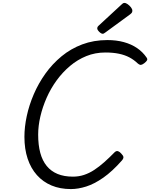

<svg xmlns="http://www.w3.org/2000/svg" viewBox="-20 -1274 1027 1313"><path d="M465 19Q391 19 332.5 -5.5Q274 -30 232.5 -76.5Q191 -123 169 -189Q147 -255 147 -338Q147 -406 163 -480.5Q179 -555 211 -629.5Q243 -704 290.5 -770.5Q338 -837 401 -889Q464 -941 542.5 -970.5Q621 -1000 714 -1000Q776 -1000 827 -986Q878 -972 917 -945.5Q956 -919 982 -881Q990 -870 985.5 -861.5Q981 -853 967 -842Q954 -832 944.5 -830.5Q935 -829 921 -841Q896 -865 865 -881.5Q834 -898 793.5 -906.5Q753 -915 700 -915Q631 -915 570.5 -890.5Q510 -866 459 -823Q408 -780 367.5 -724.5Q327 -669 299 -605.5Q271 -542 256 -477.5Q241 -413 241 -353Q241 -282 255.5 -228.5Q270 -175 299.5 -139Q329 -103 373.5 -84.5Q418 -66 479 -66Q519 -66 555 -78Q591 -90 624.5 -112Q658 -134 692.5 -164.5Q727 -195 764 -233Q776 -244 787.5 -240Q799 -236 809 -224Q823 -210 824 -200Q825 -190 814 -177Q748 -102 686.5 -59Q625 -16 569.5 1.5Q514 19 465 19ZM683 -1043Q672 -1043 658.5 -1056.5Q645 -1070 645 -1080Q645 -1084 646.5 -1088Q648 -1092 654 -1098L811 -1243Q816 -1248 820.5 -1251Q825 -1254 831 -1254Q841 -1254 853.5 -1245Q866 -1236 875.5 -1224Q885 -1212 885 -1201Q885 -1194 882.5 -1189Q880 -1184 870 -1176L702 -1053Q696 -1049 691.5 -1046Q687 -1043 683 -1043Z"/></svg>

Font: Playwrite CZ
Style: Regular
Weight: 400
Designer: Veronika Burian, José Scaglione
Foundry: TypeTogether
Version: Version 1.002